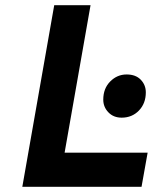

<svg xmlns="http://www.w3.org/2000/svg" viewBox="-20 -720 589 740"><path d="M66 0 189 -700H329L229 -131.5H549L525.5 0ZM449 -266.5Q417.5 -266.5 397.8 -287Q378 -307.5 378 -336Q378 -379 404.8 -406Q431.5 -433 468 -433Q503 -433 522.5 -412.8Q542 -392.5 542 -364Q542 -321.5 515.5 -294Q489 -266.5 449 -266.5Z"/></svg>

Font: Overpass ExtraBold
Style: Italic
Weight: 800
Italic angle: -10°
Designer: Delve Withrington, Dave Bailey, Thomas Jockin
Foundry: Delve Fonts LLC
Version: Version 4.000